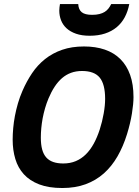

<svg xmlns="http://www.w3.org/2000/svg" viewBox="-20 -921 693 955"><path d="M290 14.2Q222.2 14.2 175 -3.9Q127.9 -22 98.6 -54.2Q69.3 -86.4 56.2 -130.4Q43 -174.3 43 -226.1Q43 -253.4 45.7 -283.4Q48.3 -313.5 54.2 -344.5Q60.1 -375.5 69.3 -407.2Q78.6 -439 91.8 -469.2Q112.3 -516.6 139.6 -557.1Q167 -597.7 204.1 -627.2Q241.2 -656.7 289.1 -673.3Q336.9 -689.9 397.9 -689.9Q455.6 -689.9 501.2 -674.3Q546.9 -658.7 578.6 -627.2Q610.4 -595.7 627.2 -548.6Q644 -501.5 644 -438Q644 -404.8 636.2 -356.2Q628.4 -307.6 611.8 -253.9Q592.8 -192.4 564.2 -142.8Q535.6 -93.3 496.3 -58.3Q457 -23.4 405.8 -4.6Q354.5 14.2 290 14.2ZM183.1 -236.8Q183.1 -202.1 189.7 -177.7Q196.3 -153.3 210 -137.9Q223.6 -122.6 244.9 -115.2Q266.1 -107.9 294.9 -107.9Q329.1 -107.9 356.9 -119.6Q384.8 -131.3 407 -153.3Q429.2 -175.3 446.3 -206.5Q463.4 -237.8 476.1 -276.9Q488.8 -316.4 495.8 -356.7Q502.9 -397 502.9 -429.2Q502.9 -502.4 475.8 -535.2Q448.7 -567.9 388.2 -567.9Q357.9 -567.9 333.3 -558.8Q308.6 -549.8 288.3 -532.2Q268.1 -514.6 251.5 -489.3Q234.9 -463.9 221.2 -431.2Q211.4 -407.7 204.1 -382.6Q196.8 -357.4 192.1 -332.3Q187.5 -307.1 185.3 -283Q183.1 -258.8 183.1 -236.8ZM623 -900.9Q616.2 -864.7 600.6 -835.4Q585 -806.2 560.3 -785.6Q535.6 -765.1 502.2 -754.2Q468.8 -743.2 426.3 -743.2Q386.7 -743.2 358.2 -753.2Q329.6 -763.2 311 -780.3Q292.5 -797.4 283.7 -820.1Q274.9 -842.8 274.9 -868.2Q274.9 -876.5 275.9 -884.5Q276.9 -892.6 278.3 -900.9H369.1Q370.6 -873 386.7 -860.1Q402.8 -847.2 438 -847.2Q459 -847.2 474.4 -851.1Q489.7 -855 500.7 -861.8Q511.7 -868.7 519.5 -878.7Q527.3 -888.7 533.2 -900.9Z"/></svg>

Font: Lorenzo Sans
Style: Bold Italic
Weight: 700
Italic angle: -12°
Foundry: Intel Corporation
Version: Version 1.00; ttfautohint (v1.5)